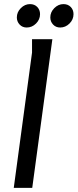

<svg xmlns="http://www.w3.org/2000/svg" viewBox="-20 -915 378 935"><path d="M136 -724H235L137 0H47L136 -659ZM175 -846Q175 -820 155.5 -800.5Q136 -781 110 -781Q89 -781 75.5 -795.5Q62 -810 62 -830Q62 -856 81.5 -875.5Q101 -895 126 -895Q148 -895 161.5 -881Q175 -867 175 -846ZM338 -846Q338 -820 318.5 -800.5Q299 -781 273 -781Q252 -781 238.5 -795.5Q225 -810 225 -830Q225 -856 244.5 -875.5Q264 -895 289 -895Q311 -895 324.5 -881Q338 -867 338 -846Z"/></svg>

Font: Rosario
Style: Italic
Weight: 400
Italic angle: -8.05°
Designer: Hector Gatti
Foundry: Omnibus Type
Version: Version 1.201